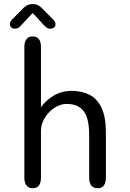

<svg xmlns="http://www.w3.org/2000/svg" viewBox="-20 -946 659 970"><path d="M473 5Q430.5 5 430.5 -49.5V-264Q430.5 -348.5 402.5 -384.8Q374.5 -421 317.5 -421Q293.5 -421 270.2 -409.8Q247 -398.5 228.2 -379Q209.5 -359.5 198.2 -335.2Q187 -311 187 -285V-49.5Q187 5 145 5Q124.5 5 113.8 -9Q103 -23 103 -49.5V-708Q103 -734.5 113.8 -748.2Q124.5 -762 145 -762Q187 -762 187 -708V-404Q212 -440 252.5 -463.5Q293 -487 341.5 -487Q394 -487 433 -466.8Q472 -446.5 493.5 -400.2Q515 -354 515 -276.5V-49.5Q515 5 473 5ZM248.5 -847.5Q260.5 -835 260.5 -824Q260.5 -813.5 253 -807.2Q245.5 -801 233.5 -801Q223 -801 215.5 -806.8Q208 -812.5 199 -822L145 -880.5L90.5 -822Q81.5 -811.5 74.2 -806.2Q67 -801 56 -801Q44.5 -801 37.2 -807.5Q30 -814 30 -824.5Q30 -829.5 32.8 -835.5Q35.5 -841.5 41 -847.5L88 -895Q102 -910.5 114.8 -918Q127.5 -925.5 144.5 -925.5Q162 -925.5 174.5 -918.2Q187 -911 201.5 -895Z"/></svg>

Font: Sono ExtraLight Monospace
Style: Regular
Weight: 400
Version: Version 2.112